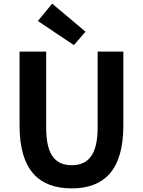

<svg xmlns="http://www.w3.org/2000/svg" viewBox="-20 -1026 788 1060"><path d="M376 14C556 14 661 -88 661 -333V-741H519V-320C519 -166 462 -114 376 -114C289 -114 235 -166 235 -320V-741H88V-333C88 -88 194 14 376 14ZM388 -777 452 -851 268 -1006 189 -910Z"/></svg>

Font: Noto Sans TC
Style: Bold
Weight: 700
Designer: Ryoko NISHIZUKA 西塚涼子 (kana, bopomofo & ideographs); Paul D. Hunt (Latin, Greek & Cyrillic); Sandoll Communications 산돌커뮤니
Foundry: Adobe
Version: Version 2.004;hotconv 1.0.118;makeotfexe 2.5.65603